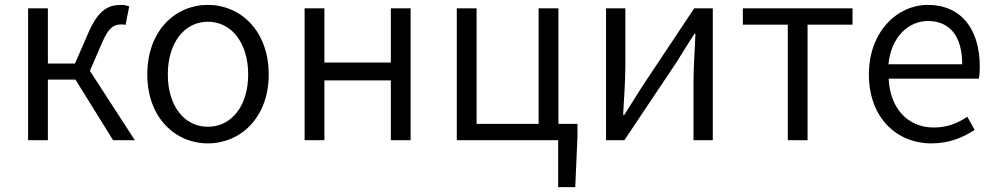

<svg xmlns="http://www.w3.org/2000/svg" viewBox="-20 -574 4073 786"><path d="M348 -284 397 -397C425 -464 448 -474 476 -474C484 -474 487 -474 494 -472L509 -548C501 -551 489 -554 478 -554C422 -554 382 -533 341 -438L287 -314H176V-540H95V0H176V-248H289L443 0H532Z M831 13C963 13 1080 -91 1080 -269C1080 -450 963 -554 831 -554C699 -554 583 -450 583 -269C583 -91 699 13 831 13ZM831 -55C734 -55 667 -141 667 -269C667 -398 734 -485 831 -485C928 -485 996 -398 996 -269C996 -141 928 -55 831 -55Z M1227 0H1308V-245H1580V0H1661V-540H1580V-318H1308V-540H1227Z M2266 -67V-540H2185V-67H1931V-540H1850V0H2265V192H2335L2344 -16V-67Z M2461 0H2536L2750 -320C2770 -353 2802 -403 2823 -436H2827C2824 -366 2819 -294 2819 -235V0H2898V-540H2822L2609 -220C2589 -187 2556 -137 2536 -104H2531C2535 -174 2540 -247 2540 -304V-540H2461Z M3205 0H3286V-473H3470V-540H3021V-473H3205Z M3793 13C3868 13 3923 -12 3970 -42L3940 -96C3900 -69 3856 -52 3803 -52C3695 -52 3623 -132 3618 -252H3987C3990 -265 3991 -283 3991 -301C3991 -457 3913 -554 3778 -554C3654 -554 3537 -445 3537 -269C3537 -92 3651 13 3793 13ZM3617 -311C3628 -423 3699 -488 3779 -488C3867 -488 3919 -427 3919 -311Z"/></svg>

Font: Noto Sans CJK JP DemiLight
Style: Regular
Weight: 350
Designer: Ryoko NISHIZUKA (kana & ideographs); Paul D. Hunt (Latin, Greek & Cyrillic); Wenlong ZHANG (bopomofo); Sandoll Communica
Foundry: Adobe Systems Incorporated
Version: Version 1.004;PS 1.004;hotconv 1.0.82;makeotf.lib2.5.63406